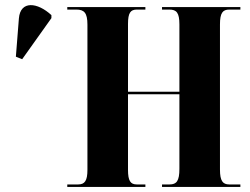

<svg xmlns="http://www.w3.org/2000/svg" viewBox="-20 -742 994 762"><path d="M68 -507 184 -670V-682C129 -733 61 -741 55 -669L43 -517ZM247 0H557V-10H523C498 -10 488 -24 488 -68V-368H692V-72C692 -24 681 -10 653 -10H623V0H934V-10H890C864 -10 853 -24 853 -69V-645C853 -691 864 -704 890 -704H934V-714H623V-704H652C681 -704 692 -691 692 -645V-378H488V-647C488 -691 498 -704 523 -704H557V-714H247V-704H283C314 -704 327 -691 327 -644V-68C327 -24 316 -10 290 -10H247Z"/></svg>

Font: Noto Serif Display Condensed ExtraBold
Style: Regular
Weight: 800
Width: 3
Designer: Monotype Design Team
Foundry: Monotype Imaging Inc.
Version: Version 2.009